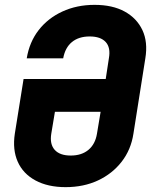

<svg xmlns="http://www.w3.org/2000/svg" viewBox="-20 -760 640 790"><path d="M250 10Q177 10 126 -17.5Q75 -45 53 -94.5Q31 -144 41 -210L77 -435H415L428 -520Q436 -564 415 -587Q394 -610 349 -610Q304 -610 276 -587Q248 -564 240 -520H90Q101 -587 139 -636Q177 -685 236.5 -712.5Q296 -740 369 -740Q443 -740 493 -712.5Q543 -685 566 -636Q589 -587 578 -520L529 -210Q519 -144 480.5 -94.5Q442 -45 383 -17.5Q324 10 250 10ZM271 -120Q316 -120 344 -143.5Q372 -167 379 -210L394 -300H206L191 -210Q184 -167 205 -143.5Q226 -120 271 -120Z"/></svg>

Font: JetBrains Mono NL ExtraBold
Style: Italic
Weight: 800
Italic angle: -9°
Monospace: yes
Designer: Philipp Nurullin, Konstantin Bulenkov
Foundry: JetBrains
Version: Version 2.305; ttfautohint (v1.8.4.7-5d5b)